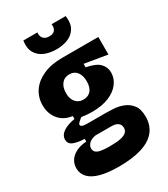

<svg xmlns="http://www.w3.org/2000/svg" viewBox="-217 -828 964 1099"><g transform="rotate(-30 265.5 -278.5)"><path d="M238 171Q163 171 114.5 157.5Q66 144 42.5 118.5Q19 93 19 58Q19 14 52.5 -14.5Q86 -43 145 -47V-65Q102 -66 73.5 -77Q45 -88 45 -117Q45 -145 72.5 -164.5Q100 -184 151 -193V-212Q95 -219 63.5 -257.5Q32 -296 32 -351Q32 -403 59.5 -443.5Q87 -484 139.5 -507.5Q192 -531 265 -531H504V-415L354 -440V-417Q417 -405 441.5 -379.5Q466 -354 466 -319Q466 -280 441.5 -247.5Q417 -215 371 -196Q325 -177 260 -177Q248 -177 232 -178Q216 -179 190 -183Q175 -171 167 -163Q159 -155 159 -149Q159 -143 164.5 -139.5Q170 -136 179.5 -134.5Q189 -133 200 -133H323Q344 -133 376 -131Q408 -129 438.5 -117Q469 -105 490 -78Q511 -51 511 -1Q511 57 479 95.5Q447 134 386 152.5Q325 171 238 171ZM249 44Q296 44 322.5 38Q349 32 360 20.5Q371 9 371 -7Q371 -23 363.5 -32.5Q356 -42 345 -46Q334 -50 322.5 -50.5Q311 -51 303 -51H208Q179 -46 164 -31.5Q149 -17 149 2Q149 17 159 26.5Q169 36 191 40Q213 44 249 44ZM252 -263Q285 -263 302.5 -284.5Q320 -306 320 -344Q320 -383 302.5 -406Q285 -429 253 -429Q220 -429 201.5 -406Q183 -383 183 -344Q183 -319 191.5 -301Q200 -283 215.5 -273Q231 -263 252 -263ZM122 -728H215Q212 -703 225 -688.5Q238 -674 264 -674Q290 -674 301 -688.5Q312 -703 309 -728H402Q409 -677 390.5 -646.5Q372 -616 338 -602.5Q304 -589 263 -589Q218 -589 183.5 -604Q149 -619 132 -649.5Q115 -680 122 -728Z"/></g></svg>

Font: Bricolage Grotesque 24pt SemiCondensed ExtraBold
Style: Regular
Weight: 800
Width: 4
Designer: Mathieu Triay
Foundry: Atelier Triay
Version: Version 1.001;gftools[0.9.33.dev8+g029e19f]